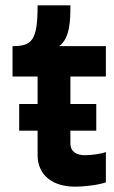

<svg xmlns="http://www.w3.org/2000/svg" viewBox="-20 -700 429 720"><path d="M52 -210H121V-119C121 -42 178 0 262 0C292 0 344 -5 377 -16V-130C361 -123 322 -118 299 -118C268 -118 244 -130 244 -163V-210H341V-310H244V-413H377V-527H202C244 -558 244 -629 244 -680H121C121 -549 101 -527 27 -527V-413H121V-310H52Z"/></svg>

Font: Easer Grotesk Medium
Style: Regular
Weight: 500
Designer: Boardeaser, Bonnie Shaver-Troup, Thomas Jockin
Foundry: Lexend
Version: Version 1.001;Glyphs 3.1.2 (3151)